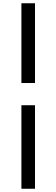

<svg xmlns="http://www.w3.org/2000/svg" viewBox="-20 -870 344 1173"><path d="M110.8 283.2V-227.1H193.8V283.2ZM193.8 -362.8H110.8V-850.1H193.8Z"/></svg>

Font: Source Han Serif JP Heavy
Style: Regular
Weight: 900
Designer: Ryoko NISHIZUKA  (kana & ideographs); Frank Grießhammer (Latin, Greek & Cyrillic); Wenlong ZHANG  (bopomofo); Sandoll Co
Foundry: Adobe Systems Incorporated
Version: Version 1.001;PS 1.001;hotconv 16.6.54;makeotf.lib2.5.65590